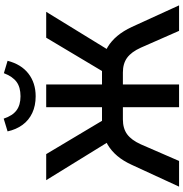

<svg xmlns="http://www.w3.org/2000/svg" viewBox="5 -994 989 1039"><g transform="rotate(-90 499.5 -474.5)"><path d="M9 0 127 -256Q148 -302 175 -334Q202 -366 235.5 -386Q269 -406 310 -412L258 -372L44 -719H185L376 -399L353 -417H439V-719H562V-417H648L624 -399L815 -719H955L742 -372L690 -412Q732 -406 765 -386Q798 -366 825 -333.5Q852 -301 873 -256L990 0H852L761 -207Q738 -258 706.5 -281Q675 -304 627 -304H562V0H439V-304H373Q324 -304 292.5 -281Q261 -258 238 -207L148 0ZM498 -776Q447 -776 407.5 -794.5Q368 -813 343 -847.5Q318 -882 308 -928L377 -949Q393 -901 422 -879.5Q451 -858 498 -858Q547 -858 576 -879.5Q605 -901 623 -948L690 -928Q671 -854 620.5 -815Q570 -776 498 -776Z"/></g></svg>

Font: Nunitoga
Style: Bold
Weight: 700
Designer: Vernon Adams
Foundry: Vernon Adams
Version: Version 1.0